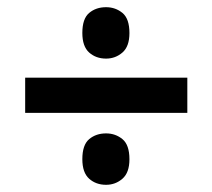

<svg xmlns="http://www.w3.org/2000/svg" viewBox="-20 -572 591 534"><path d="M50 -258V-356H501V-258ZM275 -58Q247 -58 228 -74.9Q209 -91.9 209 -129.3Q209 -169 228 -185Q247 -201 275 -201Q301 -201 320.5 -185.1Q340 -169.1 340 -129Q340 -91.8 320.5 -74.9Q301 -58 275 -58ZM275 -409Q247 -409 228 -425.9Q209 -442.9 209 -480.3Q209 -520 228 -536Q247 -552 275 -552Q301 -552 320.5 -536.1Q340 -520.1 340 -480Q340 -442.8 320.5 -425.9Q301 -409 275 -409Z"/></svg>

Font: Noto Sans Gunjala Gondi
Style: Regular
Weight: 400
Designer: Ek Type
Foundry: Ek Type
Version: Version 1.004